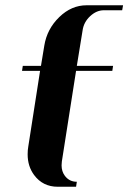

<svg xmlns="http://www.w3.org/2000/svg" viewBox="-20 -712 489 732"><path d="M64 -441.9 66.9 -460.9H136.2L148.9 -538.1Q159.2 -601.6 206.1 -647Q252.4 -691.9 310.1 -691.9H449.2L445.8 -672.9H376Q347.7 -672.9 323.2 -649.9Q299.3 -627.4 294.9 -596.2L272.9 -460.9H411.1L408.2 -441.9H270L215.8 -96.2Q214.8 -86.4 214.8 -81.5Q214.8 -58.6 227.1 -42Q244.1 -19 272.9 -19L270 0H200.2Q143.1 0 109.9 -44.9Q85.4 -78.1 85.4 -123.5Q85.4 -140.6 87.9 -153.8L132.8 -441.9Z"/></svg>

Font: Hjet
Style: Italic
Weight: 400
Designer: T. Christopher White
Version: Version 1.2